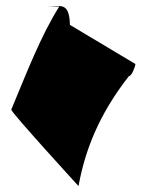

<svg xmlns="http://www.w3.org/2000/svg" viewBox="-20 -642 507 648"><path d="M18 -272C18 -262 245 -14 245 -14C267 -135 314 -256 415 -385C425 -385 437 -419 437 -426L216 -558C214 -638 183 -620 141 -620H180C117 -520 70 -396 18 -272Z"/></svg>

Font: Ampere
Style: SCUltCnd
Weight: 400
Version: Version 1